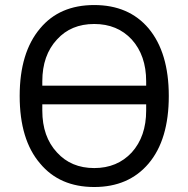

<svg xmlns="http://www.w3.org/2000/svg" viewBox="-20 -730 748 762"><path d="M354 12.2Q490.7 12.2 569.8 -81.1Q649.9 -175.8 649.9 -349.1Q649.9 -521 569.8 -617.2Q491.2 -710 354 -710Q216.3 -710 139.2 -617.2Q58.1 -521.5 58.1 -349.1Q58.1 -175.3 139.2 -81.1Q216.8 12.2 354 12.2ZM354 -63Q262.2 -63 206.1 -125Q147.9 -187.5 147.9 -291V-315.9H560.1V-291Q560.1 -188.5 502.9 -125Q445.3 -63 354 -63ZM147.9 -390.1V-407.2Q147.9 -510.7 206.1 -573.2Q261.7 -634.8 354 -634.8Q445.8 -634.8 502.9 -573.2Q560.1 -509.8 560.1 -407.2V-390.1Z"/></svg>

Font: Plexus Sans
Style: Regular
Weight: 400
Version: Version 2.001;PS 002.001;hotconv 1.0.70;makeotf.lib2.5.58329